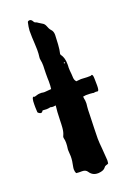

<svg xmlns="http://www.w3.org/2000/svg" viewBox="-137 -752 552 804"><g transform="rotate(-20 139.0 -350.0)"><path d="M180.2 -485.8 178.7 -484.4 177.7 -482.4 178.7 -481 180.7 -480 183.1 -483.4ZM90.8 -398.4 92.3 -413.1Q92.8 -423.3 92.8 -431.6Q92.8 -440.4 92.3 -447.3V-467.3L92.8 -487.3Q93.3 -494.6 93.3 -501.5Q93.3 -516.6 90.8 -527.3Q89.8 -531.2 89.8 -535.6Q89.8 -538.6 90.3 -541.5Q92.3 -554.7 92.3 -573.2Q92.3 -585.4 91.3 -600.1L89.8 -629.4Q89.4 -646.5 89.4 -658.7Q89.8 -666.5 91.3 -676.3L94.7 -693.4Q95.2 -698.2 100.6 -699.7Q102.5 -700.2 104.5 -700.2Q107.4 -700.2 109.9 -698.7L113.8 -695.8L118.7 -688Q121.6 -683.6 124 -683.6Q129.9 -682.1 137.2 -676.3Q142.6 -672.4 151.4 -667.5Q158.7 -663.6 163.1 -653.3L168 -641.6Q171.4 -634.8 175.3 -630.9Q184.1 -622.1 184.1 -606.4V-605L182.1 -564Q180.7 -541 176.3 -523.4L177.7 -519Q190.9 -502 190.9 -473.1V-465.8Q190.4 -461.9 190.4 -457.5Q190.4 -445.8 192.4 -428.7L193.4 -411.1Q194.3 -400.9 199.7 -395Q200.7 -394 200.7 -393.1L222.7 -395L249.5 -393.6L266.6 -394Q269 -396 270.5 -396Q276.4 -396 276.4 -376L276.9 -347.2Q276.9 -324.7 271.5 -322.8L262.2 -323.7Q258.8 -323.7 254.9 -322.8L252.4 -322.3Q250.5 -322.3 249.5 -323.2Q240.2 -324.7 218.8 -324.7L205.6 -322.8Q206.1 -321.8 206.1 -320.3L207 -312.5L208.5 -305.2Q209 -299.3 209 -294.9V-290.5L207.5 -276.9L206.5 -263.2L206.1 -246.6L205.6 -230.5L204.1 -183.1L203.1 -136.2L204.1 -114.3L206.1 -91.8L210 -38.1L209.5 -31.2L208.5 -23.9Q206.5 -22.5 203.6 -21.5L198.2 -20Q191.9 -18.1 189 -13.2Q181.6 -2 158.2 0H153.8Q130.9 0 118.2 -19.5Q111.3 -30.8 95.2 -30.8H81.5L69.3 -31.7Q64.9 -39.1 64.9 -49.3Q64.9 -55.2 66.4 -62.5Q71.8 -85.9 71.8 -106Q71.8 -114.7 70.8 -123Q70.3 -127.9 70.3 -132.3V-137.2Q72.8 -153.3 72.8 -165.5Q72.8 -177.7 70.3 -186Q69.8 -188 69.8 -190.4Q69.8 -194.3 71.8 -197.8Q78.1 -210.9 79.6 -229.5L80.6 -245.6L81.1 -262.2Q82 -303.2 85.4 -327.6L73.2 -326.2Q67.4 -326.2 62 -328.1Q51.8 -325.7 43.9 -325.7Q34.2 -325.7 26.9 -326.7Q22 -318.8 17.6 -318.8Q9.8 -318.8 3.4 -326.7Q3.4 -332.5 2.9 -338.4Q2.4 -344.2 2.4 -349.1V-361.8Q2.4 -393.6 10.7 -393.6Q12.7 -393.6 14.6 -391.6L31.7 -396.5Q35.6 -397.5 47.9 -397.5Q54.2 -396 60.5 -396Z"/></g></svg>

Font: Kurland
Style: Regular
Weight: 400
Designer: GGBot
Version: 0.22